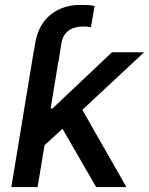

<svg xmlns="http://www.w3.org/2000/svg" viewBox="-20 -757 603 777"><path d="M369 0H491.5L313.2 -312.5L563.2 -545.5H433.2L192.1 -317.8H185L215.6 -505H216.3L228.7 -582.7C237.9 -634.6 275.6 -649.9 318.9 -649.9C329.5 -649.9 340.6 -648.4 348 -647L362.9 -732.6C348.4 -736.5 327.1 -737.2 305 -737.2C221.2 -737.2 140.6 -692.1 122.5 -582.7L118.3 -555.4H117.5L25.9 0H132.1L160.2 -169.4L233 -235.8Z"/></svg>

Font: Magic Ui Pro Medium
Style: Italic
Weight: 500
Italic angle: -9.39999°
Designer: Stefan Endress, Andreas Faust
Version: Version 1.000;FEAKit 1.0